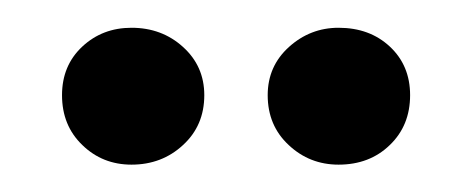

<svg xmlns="http://www.w3.org/2000/svg" viewBox="-20 -689 342 139"><path d="M24.9 -620.1Q24.9 -641.6 39.6 -655.3Q54.2 -668.9 75.2 -668.9Q97.2 -668.9 112.5 -655Q127.9 -641.1 127.9 -620.1Q127.9 -598.1 112.5 -584Q97.2 -569.8 75.2 -569.8Q54.2 -569.8 39.6 -584Q24.9 -598.1 24.9 -620.1ZM173.8 -620.1Q173.8 -641.1 189.2 -655Q204.6 -668.9 225.1 -668.9Q247.6 -668.9 262.2 -655.3Q276.9 -641.6 276.9 -620.1Q276.9 -598.1 262.2 -584Q247.6 -569.8 225.1 -569.8Q204.1 -569.8 189 -584Q173.8 -598.1 173.8 -620.1Z"/></svg>

Font: Moniqa Black Paragraph
Style: Regular
Weight: 900
Designer: Rajesh Rajput
Foundry: Rajesh Rajput
Version: Version 1.000